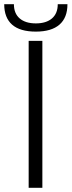

<svg xmlns="http://www.w3.org/2000/svg" viewBox="-51 -891 340 911"><path d="M85 -697H150V0H85ZM-31 -871H15Q15 -827 42.5 -803.5Q70 -780 119 -780Q168 -780 195.5 -803.5Q223 -827 223 -871H269Q269 -807 231 -774Q193 -741 119 -741Q44 -741 6.5 -774Q-31 -807 -31 -871Z"/></svg>

Font: Hanken Grotesk Light
Style: Regular
Weight: 300
Designer: Alfredo Marco Pradil
Foundry: Hanken Design Co.
Version: Version 3.014